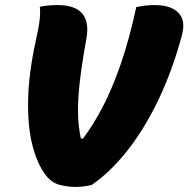

<svg xmlns="http://www.w3.org/2000/svg" viewBox="-20 -729 744 758"><path d="M207 -709Q345 -709 321 -576Q303 -476 295 -406Q287 -336 288 -283Q289 -230 299 -183L307 -181Q348 -235 385.5 -307Q423 -379 456.5 -475.5Q490 -572 518 -701Q555 -709 590 -709Q655 -709 684.5 -678.5Q714 -648 698 -589Q660 -448 604 -332Q548 -216 480.5 -131.5Q413 -47 342 1Q326 5 309.5 7Q293 9 277 9Q249 9 216.5 1Q184 -7 161 -37Q127 -81 108 -155.5Q89 -230 91 -334Q93 -438 121 -567Q133 -620 136.5 -650.5Q140 -681 137 -702Q154 -706 172.5 -707.5Q191 -709 207 -709Z"/></svg>

Font: Recursive Sn Csl St Blk
Style: Italic
Weight: 900
Italic angle: -15°
Version: Version 1.079;hotconv 1.0.112;makeotfexe 2.5.65598; ttfautoh